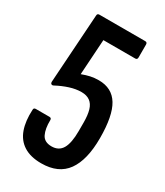

<svg xmlns="http://www.w3.org/2000/svg" viewBox="-169 -727 692 804"><g transform="rotate(30 177.0 -324.5)"><path d="M167 6Q115 6 82 -15Q49 -36 35 -75.5Q21 -115 24 -170Q24 -176 27 -178Q30 -180 34 -180H100Q110 -180 110 -170Q109 -128 121.5 -102.5Q134 -77 169 -77Q204 -77 220 -104.5Q236 -132 236 -190V-230Q236 -267 229 -290.5Q222 -314 206 -325.5Q190 -337 165 -337Q138 -337 108.5 -327.5Q79 -318 51 -303Q44 -299 39.5 -302Q35 -305 35 -311L57 -644Q57 -655 67 -655H289Q299 -655 299 -644V-582Q299 -571 289 -571H135L124 -400Q145 -408 163.5 -412Q182 -416 203 -416Q267 -416 297.5 -366Q328 -316 328 -208Q328 -103 289 -48.5Q250 6 167 6Z"/></g></svg>

Font: Sofia Sans Extra Condensed SemiBold
Style: Regular
Weight: 600
Designer: Botio Nikoltchev, Ani Petrova
Foundry: lettersoup
Version: Version 4.101